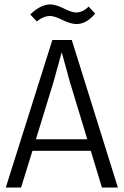

<svg xmlns="http://www.w3.org/2000/svg" viewBox="-20 -838 553 858"><path d="M74.2 0 125 -164.1H385.7L435.5 0H506.8L300.8 -659.2H213.9L5.9 0ZM218.8 -470.7Q242.2 -556.6 255.9 -604.5Q275.4 -531.2 292 -472.7L370.1 -215.8H140.6ZM319.3 -782.2Q300.8 -782.2 259.8 -802.7Q228.5 -817.4 205.1 -818.4Q160.2 -817.4 115.2 -773.4L144.5 -742.2Q173.8 -766.6 205.1 -766.6Q223.6 -766.6 264.6 -746.1Q297.9 -730.5 323.2 -730.5Q367.2 -731.4 405.3 -777.3L376 -808.6Q350.6 -782.2 319.3 -782.2Z"/></svg>

Font: Yaldevi Colombo
Style: Regular
Weight: 400
Designer: Sol Matas, Denzil Rajitha, Kosala Senevirathne and Pathum Egodawatta
Foundry: Mooniak
Version: Version 1.020 ; ttfautohint (v1.6)